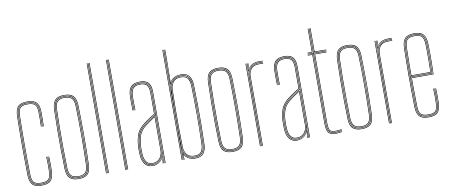

<svg xmlns="http://www.w3.org/2000/svg" viewBox="-70 -1085 3221 1374"><g transform="rotate(-10 1541.0 -397.5)"><path d="M138.2 5Q88.5 5 69.9 -17.2Q51.2 -39.5 50.2 -85Q49 -151 48.4 -205.6Q47.8 -260.2 47.9 -309.5Q48 -358.8 48.6 -408.4Q49.2 -458 50.2 -514Q51.2 -560.5 69.9 -582.8Q88.5 -605 138.2 -605Q185.5 -605 205.9 -583.9Q226.2 -562.8 226.2 -514Q226.2 -490.8 226.5 -466.4Q226.8 -442 225.2 -410H221.2Q222.8 -442 222.5 -466.4Q222.2 -490.8 222.2 -514Q222.2 -561 203 -581Q183.8 -601 138.2 -601Q90.2 -601 72.8 -579.9Q55.2 -558.8 54.2 -514Q53.2 -458.5 52.6 -407.4Q52 -356.2 52 -305.4Q52 -254.5 52.5 -200.4Q53 -146.2 54.2 -85Q55.2 -41 72.9 -20Q90.5 1 138.2 1Q182.8 1 201.8 -18.4Q220.8 -37.8 222.2 -85Q223 -108.2 222.9 -133.1Q222.8 -158 221.2 -191H225.2Q226.8 -159.2 226.9 -133Q227 -106.8 226.2 -85Q224.8 -37 205.1 -16Q185.5 5 138.2 5ZM138.2 -3Q92.8 -3 76 -22.2Q59.2 -41.5 58.2 -85Q57.2 -145 56.6 -198.5Q56 -252 56 -302.9Q56 -353.8 56.6 -405.6Q57.2 -457.5 58.2 -514Q59.2 -557.8 75.8 -577.4Q92.2 -597 138.2 -597Q182 -597 200.1 -578.2Q218.2 -559.5 218.2 -514Q218.2 -495 218.5 -468.5Q218.8 -442 217.2 -410H213.2Q214.8 -442 214.5 -468.5Q214.2 -495 214.2 -514Q214.2 -558 197.4 -575.5Q180.5 -593 138.2 -593Q95.2 -593 79.1 -575Q63 -557 62.2 -513.8Q61.2 -458.5 60.6 -407.2Q60 -356 60 -305.1Q60 -254.2 60.5 -200.2Q61 -146.2 62.2 -85.2Q63 -42.5 79.2 -24.8Q95.5 -7 138.2 -7Q180.2 -7 196.5 -24.4Q212.8 -41.8 214.2 -85.2Q215 -108 214.9 -133.5Q214.8 -159 213.2 -191H217.2Q218.8 -154.5 218.9 -129.6Q219 -104.8 218.2 -85.2Q216.5 -40 199.2 -21.5Q182 -3 138.2 -3ZM138.2 -11Q97.5 -11 82.2 -27.5Q67 -44 66.2 -85.2Q65.2 -145 64.6 -198.6Q64 -252.2 64 -303.4Q64 -354.5 64.6 -406.2Q65.2 -458 66.2 -513.8Q67 -555.8 82.2 -572.4Q97.5 -589 138.2 -589Q178.8 -589 194.5 -572.6Q210.2 -556.2 210.2 -514Q210.2 -490.5 210.5 -466.2Q210.8 -442 209.2 -410H205.2Q206.8 -442 206.5 -466.2Q206.2 -490.5 206.2 -514Q206.2 -554.5 191.6 -569.8Q177 -585 138.2 -585Q99 -585 85 -569.4Q71 -553.8 70.2 -513.8Q69.2 -459 68.6 -407.8Q68 -356.5 68 -305.4Q68 -254.2 68.5 -200.1Q69 -146 70.2 -85.2Q71 -46 85 -30.5Q99 -15 138.2 -15Q176.2 -15 190.6 -29.9Q205 -44.8 206.2 -85.5Q207 -108.5 206.9 -133.6Q206.8 -158.8 205.2 -191H209.2Q210.8 -157.8 210.9 -132.4Q211 -107 210.2 -85.5Q209 -43 193.4 -27Q177.8 -11 138.2 -11Z M407.2 5Q363.5 5 342.1 -15Q320.8 -35 319.2 -85Q317.2 -154.5 316.5 -223.4Q315.8 -292.2 316.4 -364.1Q317 -436 319.2 -514Q320.8 -563 341.4 -584Q362 -605 407.2 -605Q452.8 -605 473.2 -584Q493.8 -563 495.2 -514Q498 -410.8 498.4 -305.2Q498.8 -199.8 495.2 -85Q493.8 -35 472.4 -15Q451 5 407.2 5ZM407.2 1Q448.8 1 469.4 -18Q490 -37 491.2 -85.2Q494.8 -202 494.5 -305.8Q494.2 -409.5 491.2 -513.8Q490 -562.2 469.5 -581.6Q449 -601 407.2 -601Q365.8 -601 345.1 -581.6Q324.5 -562.2 323.2 -513.8Q321.2 -444.2 320.5 -375.2Q319.8 -306.2 320.4 -234.6Q321 -163 323.2 -85.2Q324.5 -37 345.1 -18Q365.8 1 407.2 1ZM407.2 -3Q365.8 -3 347.1 -22.1Q328.5 -41.2 327.2 -85.2Q325.2 -159 324.5 -229.2Q323.8 -299.5 324.5 -369.9Q325.2 -440.2 327.2 -513.8Q328.5 -558.5 347.1 -577.8Q365.8 -597 407.2 -597Q448.8 -597 467.4 -577.8Q486 -558.5 487.2 -513.8Q489.2 -444.2 490 -375.2Q490.8 -306.2 490.1 -234.5Q489.5 -162.8 487.2 -85.2Q486 -41.2 467.4 -22.1Q448.8 -3 407.2 -3ZM407.2 -7Q446.8 -7 464.4 -25.1Q482 -43.2 483.2 -85.5Q486.5 -196.2 486.5 -300Q486.5 -403.8 483.2 -513.5Q482 -556 464.4 -574.5Q446.8 -593 407.2 -593Q367.8 -593 350.1 -574.5Q332.5 -556 331.2 -513.5Q329.2 -443.8 328.5 -374.8Q327.8 -305.8 328.4 -234.4Q329 -163 331.2 -85.5Q332.5 -43.2 350.2 -25.1Q368 -7 407.2 -7ZM407.2 -11Q372 -11 354.2 -27.4Q336.5 -43.8 335.2 -85.5Q333.2 -159.5 332.5 -229.8Q331.8 -300 332.5 -370Q333.2 -440 335.2 -513.5Q336.5 -556 354.2 -572.5Q372 -589 407.2 -589Q442.5 -589 460.4 -572.5Q478.2 -556 479.2 -513.5Q482.2 -408.8 482.5 -305.5Q482.8 -202.2 479.2 -85.5Q478.2 -43.8 460.4 -27.4Q442.5 -11 407.2 -11ZM407.2 -15Q442.5 -15 458.4 -31.5Q474.2 -48 475.2 -85.8Q478.5 -197.2 478.5 -299.9Q478.5 -402.5 475.2 -513.5Q474.2 -551.8 458.4 -568.4Q442.5 -585 407.2 -585Q372 -585 356.2 -568.4Q340.5 -551.8 339.2 -513.5Q337.2 -439 336.5 -368.8Q335.8 -298.5 336.5 -228.8Q337.2 -159 339.2 -85.8Q340.5 -48 356.2 -31.5Q372 -15 407.2 -15Z M622.2 0V-800H626.2V0ZM606.2 0V-800H610.2V0ZM614.2 0V-800H618.2V0Z M762.2 0V-800H766.2V0ZM746.2 0V-800H750.2V0ZM754.2 0V-800H758.2V0Z M1034.2 0V-514Q1034.2 -560.8 1016.4 -580.9Q998.5 -601 957.2 -601Q913.2 -601 894.5 -580.2Q875.8 -559.5 874.2 -514Q873.5 -490.8 874 -463.8Q874.5 -436.8 875.2 -410H871.2Q870.5 -436.8 870 -464.5Q869.5 -492.2 870.2 -514Q871.8 -562.8 891.9 -583.9Q912 -605 957.2 -605Q986.2 -605 1004 -595.8Q1021.8 -586.5 1030 -566.5Q1038.2 -546.5 1038.2 -514V0ZM944.2 -7Q973.8 -7 991.8 -21Q1009.8 -35 1018 -54.8Q1026.2 -74.5 1026.2 -91.2V-350.8Q1009 -340.8 985.5 -325.2Q962 -309.8 943.5 -295.2Q906 -266.2 892.6 -230.5Q879.2 -194.8 877.2 -144.8Q876.8 -129.5 877 -121.5Q877.2 -113.5 878.2 -90.5Q880.2 -50.2 897.5 -28.6Q914.8 -7 944.2 -7ZM944.2 -11Q917 -11 900.6 -31.1Q884.2 -51.2 882.2 -90.8Q881.2 -109.5 881 -120Q880.8 -130.5 881.2 -144.8Q883.2 -198.2 897.6 -232.1Q912 -266 946.5 -292.5Q962.5 -305 983.2 -319Q1004 -333 1022.2 -343.8V-91.2Q1022.2 -74.5 1014.8 -55.8Q1007.2 -37 990.1 -24Q973 -11 944.2 -11ZM944.2 -15Q971 -15 987.2 -27.1Q1003.5 -39.2 1010.9 -57Q1018.2 -74.8 1018.2 -91.2V-336.8Q1003.8 -327.8 984.9 -315.1Q966 -302.5 948.5 -289Q913.8 -262 900.5 -228.6Q887.2 -195.2 885.2 -144.5Q884.8 -129.8 885 -122Q885.2 -114.2 886.2 -90.8Q888.2 -54.5 903.2 -34.8Q918.2 -15 944.2 -15ZM944.2 5Q908 5 888.2 -20.2Q868.5 -45.5 866.2 -90Q865.2 -108.5 865 -120.2Q864.8 -132 865.2 -145Q867 -192 880.1 -231.8Q893.2 -271.5 936.2 -304.8Q947.8 -313.5 961.2 -323Q974.8 -332.5 989.2 -342Q1003.8 -351.5 1018.2 -360V-514Q1018.2 -552 1004.1 -568.5Q990 -585 957.2 -585Q922.2 -585 906.9 -568.2Q891.5 -551.5 890.2 -513.5Q889.5 -490.8 890 -465.6Q890.5 -440.5 891.2 -410H887.2Q886.5 -438 886 -465.1Q885.5 -492.2 886.2 -513.5Q887.5 -552.2 903.1 -570.6Q918.8 -589 957.2 -589Q992.2 -589 1007.2 -571.6Q1022.2 -554.2 1022.2 -514V-357.8Q1000.2 -344.8 978.6 -330.2Q957 -315.8 938.2 -301.2Q897.5 -269.5 884.2 -231.1Q871 -192.8 869.2 -145Q868.8 -129.8 869 -121.5Q869.2 -113.2 870.2 -90.2Q872.5 -46.2 891.8 -22.6Q911 1 944.2 1Q972.5 1 994.2 -14.6Q1016 -30.2 1025 -57.5H1026L1022.8 -6V0H1018.5V-4.8L1023 -44.5H1022Q1012.5 -21.8 990.6 -8.4Q968.8 5 944.2 5ZM1026.5 0V-10L1028 -72.2H1027Q1022.5 -45.8 1000.1 -24.4Q977.8 -3 944.2 -3Q912.5 -3 894.5 -25.6Q876.5 -48.2 874.2 -90.5Q873.2 -109 873 -120Q872.8 -131 873.2 -144.8Q875 -191.8 887.6 -229.2Q900.2 -266.8 941.2 -298.5Q954.5 -308.8 969.6 -319Q984.8 -329.2 999.5 -338.6Q1014.2 -348 1026.2 -355V-514Q1026.2 -556.5 1010.2 -574.8Q994.2 -593 957.2 -593Q918.5 -593 901 -574.6Q883.5 -556.2 882.2 -513.8Q881.5 -490.5 882 -463.8Q882.5 -437 883.2 -410H879.2Q878.5 -437.5 878 -464.9Q877.5 -492.2 878.2 -513.8Q879.5 -557.8 897.6 -577.4Q915.8 -597 957.2 -597Q996.2 -597 1013.2 -577.8Q1030.2 -558.5 1030.2 -514V0Z M1156.2 0V-800H1160.2V0ZM1164.2 0V-800H1168.2V-608.5L1167.5 -513.5H1168.5Q1170 -551.8 1192.9 -574.4Q1215.8 -597 1253.8 -597Q1293.2 -597 1309.8 -574.5Q1326.2 -552 1327.2 -513.8Q1329.2 -444.5 1330 -375.5Q1330.8 -306.5 1330.1 -234.8Q1329.5 -163 1327.2 -85.2Q1326.2 -45.8 1309 -24.4Q1291.8 -3 1253.8 -3Q1216 -3 1192.6 -25Q1169.2 -47 1168.2 -85.2H1167.2L1168.2 0ZM1253.2 -7Q1289.2 -7 1305.8 -27.1Q1322.2 -47.2 1323.2 -85.5Q1326.8 -202.5 1326.5 -305.8Q1326.2 -409 1323.2 -513.5Q1322.2 -546.5 1307.9 -569.8Q1293.5 -593 1253.5 -593Q1224 -593 1206.2 -580.4Q1188.5 -567.8 1180.2 -549.4Q1172 -531 1171.5 -513.5Q1169.5 -435 1168.9 -366.1Q1168.2 -297.2 1168.9 -229.1Q1169.5 -161 1171.2 -84.5Q1171.8 -67.8 1179.9 -49.8Q1188 -31.8 1205.9 -19.4Q1223.8 -7 1253.2 -7ZM1253 -11Q1211.5 -11 1193.8 -35.2Q1176 -59.5 1175.2 -85.5Q1173.2 -159.8 1172.5 -229.9Q1171.8 -300 1172.5 -369.9Q1173.2 -439.8 1175.2 -513.5Q1176 -539 1193.2 -564Q1210.5 -589 1253 -589Q1285 -589 1301.6 -570.9Q1318.2 -552.8 1319.2 -513.5Q1321.5 -438.8 1322.1 -369.5Q1322.8 -300.2 1322.1 -230.8Q1321.5 -161.2 1319.2 -85.5Q1318.2 -52.2 1303.8 -31.6Q1289.2 -11 1253 -11ZM1252.8 -15Q1286.8 -15 1300.5 -34.4Q1314.2 -53.8 1315.2 -85.8Q1318.5 -197.8 1318.5 -298.8Q1318.5 -399.8 1315.2 -513.5Q1314.2 -545.5 1300.6 -565.2Q1287 -585 1252.8 -585Q1213.2 -585 1196.6 -561.8Q1180 -538.5 1179.2 -513.5Q1177.2 -438.2 1176.5 -369.1Q1175.8 -300 1176.5 -230.8Q1177.2 -161.5 1179.2 -85.8Q1180 -61 1196.6 -38Q1213.2 -15 1252.8 -15ZM1254.2 5.2Q1227 5.2 1205.6 -6.2Q1184.2 -17.8 1175 -37.2H1174L1175.8 -4.8L1176.2 0H1172.2L1169.5 -57.5H1170.5Q1175.2 -32.8 1197.8 -15.8Q1220.2 1.2 1254 1.2Q1297.2 1.2 1313.6 -23Q1330 -47.2 1331 -84.8Q1333.2 -165.5 1334 -234Q1334.8 -302.5 1334.1 -369.9Q1333.5 -437.2 1331 -513.8Q1330 -549 1314.5 -574.9Q1299 -600.8 1254.2 -600.8Q1225.2 -600.8 1202.5 -587.1Q1179.8 -573.5 1171.5 -543.5H1169.8L1172 -668.5V-800H1176V-717L1173.8 -560.2H1174.8Q1184.2 -582.8 1206.5 -593.8Q1228.8 -604.8 1254.2 -604.8Q1298.5 -604.8 1316.2 -579.8Q1334 -554.8 1335 -513.8Q1337.2 -437 1338 -368.8Q1338.8 -300.5 1338.1 -231.8Q1337.5 -163 1335 -84.8Q1333.8 -43.8 1316 -19.2Q1298.2 5.2 1254.2 5.2Z M1525.8 5Q1482 5 1460.6 -15Q1439.2 -35 1437.8 -85Q1435.8 -154.5 1435 -223.4Q1434.2 -292.2 1434.9 -364.1Q1435.5 -436 1437.8 -514Q1439.2 -563 1459.9 -584Q1480.5 -605 1525.8 -605Q1571.2 -605 1591.8 -584Q1612.2 -563 1613.8 -514Q1616.5 -410.8 1616.9 -305.2Q1617.2 -199.8 1613.8 -85Q1612.2 -35 1590.9 -15Q1569.5 5 1525.8 5ZM1525.8 1Q1567.2 1 1587.9 -18Q1608.5 -37 1609.8 -85.2Q1613.2 -202 1613 -305.8Q1612.8 -409.5 1609.8 -513.8Q1608.5 -562.2 1588 -581.6Q1567.5 -601 1525.8 -601Q1484.2 -601 1463.6 -581.6Q1443 -562.2 1441.8 -513.8Q1439.8 -444.2 1439 -375.2Q1438.2 -306.2 1438.9 -234.6Q1439.5 -163 1441.8 -85.2Q1443 -37 1463.6 -18Q1484.2 1 1525.8 1ZM1525.8 -3Q1484.2 -3 1465.6 -22.1Q1447 -41.2 1445.8 -85.2Q1443.8 -159 1443 -229.2Q1442.2 -299.5 1443 -369.9Q1443.8 -440.2 1445.8 -513.8Q1447 -558.5 1465.6 -577.8Q1484.2 -597 1525.8 -597Q1567.2 -597 1585.9 -577.8Q1604.5 -558.5 1605.8 -513.8Q1607.8 -444.2 1608.5 -375.2Q1609.2 -306.2 1608.6 -234.5Q1608 -162.8 1605.8 -85.2Q1604.5 -41.2 1585.9 -22.1Q1567.2 -3 1525.8 -3ZM1525.8 -7Q1565.2 -7 1582.9 -25.1Q1600.5 -43.2 1601.8 -85.5Q1605 -196.2 1605 -300Q1605 -403.8 1601.8 -513.5Q1600.5 -556 1582.9 -574.5Q1565.2 -593 1525.8 -593Q1486.2 -593 1468.6 -574.5Q1451 -556 1449.8 -513.5Q1447.8 -443.8 1447 -374.8Q1446.2 -305.8 1446.9 -234.4Q1447.5 -163 1449.8 -85.5Q1451 -43.2 1468.8 -25.1Q1486.5 -7 1525.8 -7ZM1525.8 -11Q1490.5 -11 1472.8 -27.4Q1455 -43.8 1453.8 -85.5Q1451.8 -159.5 1451 -229.8Q1450.2 -300 1451 -370Q1451.8 -440 1453.8 -513.5Q1455 -556 1472.8 -572.5Q1490.5 -589 1525.8 -589Q1561 -589 1578.9 -572.5Q1596.8 -556 1597.8 -513.5Q1600.8 -408.8 1601 -305.5Q1601.2 -202.2 1597.8 -85.5Q1596.8 -43.8 1578.9 -27.4Q1561 -11 1525.8 -11ZM1525.8 -15Q1561 -15 1576.9 -31.5Q1592.8 -48 1593.8 -85.8Q1597 -197.2 1597 -299.9Q1597 -402.5 1593.8 -513.5Q1592.8 -551.8 1576.9 -568.4Q1561 -585 1525.8 -585Q1490.5 -585 1474.8 -568.4Q1459 -551.8 1457.8 -513.5Q1455.8 -439 1455 -368.8Q1454.2 -298.5 1455 -228.8Q1455.8 -159 1457.8 -85.8Q1459 -48 1474.8 -31.5Q1490.5 -15 1525.8 -15Z M1732.8 0V-600H1736.8V-590L1734.8 -527.8H1736.8Q1743.2 -556.8 1764.5 -574.4Q1785.8 -592 1819 -592Q1826.8 -592 1834.4 -592Q1842 -592 1849.8 -592V-588Q1842 -588 1834.4 -588Q1826.8 -588 1819 -588Q1789.5 -588 1771.5 -575.2Q1753.5 -562.5 1745.4 -544.1Q1737.2 -525.8 1737.2 -508.8V0ZM1724.8 0V-600H1728.8V0ZM1741.2 0V-508.8Q1741.2 -534.2 1758.6 -559.1Q1776 -584 1819 -584Q1826.8 -584 1834.4 -584Q1842 -584 1849.8 -584V-580Q1842 -580 1834.4 -580Q1826.8 -580 1819 -580Q1779 -580 1762.1 -556.9Q1745.2 -533.8 1745.2 -508.8V0ZM1736.8 -542.5 1740.5 -594V-600H1744.8V-595.2L1740.5 -555.5H1741.5Q1751 -577.8 1772.5 -588.9Q1794 -600 1819 -600Q1826.8 -600 1834.4 -600Q1842 -600 1849.8 -600V-596Q1842 -596 1834.4 -596Q1826.8 -596 1819 -596Q1791 -596 1769.4 -583.1Q1747.8 -570.2 1738.8 -542.5Z M2083.8 0V-514Q2083.8 -560.8 2065.9 -580.9Q2048 -601 2006.8 -601Q1962.8 -601 1944 -580.2Q1925.2 -559.5 1923.8 -514Q1923 -490.8 1923.5 -463.8Q1924 -436.8 1924.8 -410H1920.8Q1920 -436.8 1919.5 -464.5Q1919 -492.2 1919.8 -514Q1921.2 -562.8 1941.4 -583.9Q1961.5 -605 2006.8 -605Q2035.8 -605 2053.5 -595.8Q2071.2 -586.5 2079.5 -566.5Q2087.8 -546.5 2087.8 -514V0ZM1993.8 -7Q2023.2 -7 2041.2 -21Q2059.2 -35 2067.5 -54.8Q2075.8 -74.5 2075.8 -91.2V-350.8Q2058.5 -340.8 2035 -325.2Q2011.5 -309.8 1993 -295.2Q1955.5 -266.2 1942.1 -230.5Q1928.8 -194.8 1926.8 -144.8Q1926.2 -129.5 1926.5 -121.5Q1926.8 -113.5 1927.8 -90.5Q1929.8 -50.2 1947 -28.6Q1964.2 -7 1993.8 -7ZM1993.8 -11Q1966.5 -11 1950.1 -31.1Q1933.8 -51.2 1931.8 -90.8Q1930.8 -109.5 1930.5 -120Q1930.2 -130.5 1930.8 -144.8Q1932.8 -198.2 1947.1 -232.1Q1961.5 -266 1996 -292.5Q2012 -305 2032.8 -319Q2053.5 -333 2071.8 -343.8V-91.2Q2071.8 -74.5 2064.2 -55.8Q2056.8 -37 2039.6 -24Q2022.5 -11 1993.8 -11ZM1993.8 -15Q2020.5 -15 2036.8 -27.1Q2053 -39.2 2060.4 -57Q2067.8 -74.8 2067.8 -91.2V-336.8Q2053.2 -327.8 2034.4 -315.1Q2015.5 -302.5 1998 -289Q1963.2 -262 1950 -228.6Q1936.8 -195.2 1934.8 -144.5Q1934.2 -129.8 1934.5 -122Q1934.8 -114.2 1935.8 -90.8Q1937.8 -54.5 1952.8 -34.8Q1967.8 -15 1993.8 -15ZM1993.8 5Q1957.5 5 1937.8 -20.2Q1918 -45.5 1915.8 -90Q1914.8 -108.5 1914.5 -120.2Q1914.2 -132 1914.8 -145Q1916.5 -192 1929.6 -231.8Q1942.8 -271.5 1985.8 -304.8Q1997.2 -313.5 2010.8 -323Q2024.2 -332.5 2038.8 -342Q2053.2 -351.5 2067.8 -360V-514Q2067.8 -552 2053.6 -568.5Q2039.5 -585 2006.8 -585Q1971.8 -585 1956.4 -568.2Q1941 -551.5 1939.8 -513.5Q1939 -490.8 1939.5 -465.6Q1940 -440.5 1940.8 -410H1936.8Q1936 -438 1935.5 -465.1Q1935 -492.2 1935.8 -513.5Q1937 -552.2 1952.6 -570.6Q1968.2 -589 2006.8 -589Q2041.8 -589 2056.8 -571.6Q2071.8 -554.2 2071.8 -514V-357.8Q2049.8 -344.8 2028.1 -330.2Q2006.5 -315.8 1987.8 -301.2Q1947 -269.5 1933.8 -231.1Q1920.5 -192.8 1918.8 -145Q1918.2 -129.8 1918.5 -121.5Q1918.8 -113.2 1919.8 -90.2Q1922 -46.2 1941.2 -22.6Q1960.5 1 1993.8 1Q2022 1 2043.8 -14.6Q2065.5 -30.2 2074.5 -57.5H2075.5L2072.2 -6V0H2068V-4.8L2072.5 -44.5H2071.5Q2062 -21.8 2040.1 -8.4Q2018.2 5 1993.8 5ZM2076 0V-10L2077.5 -72.2H2076.5Q2072 -45.8 2049.6 -24.4Q2027.2 -3 1993.8 -3Q1962 -3 1944 -25.6Q1926 -48.2 1923.8 -90.5Q1922.8 -109 1922.5 -120Q1922.2 -131 1922.8 -144.8Q1924.5 -191.8 1937.1 -229.2Q1949.8 -266.8 1990.8 -298.5Q2004 -308.8 2019.1 -319Q2034.2 -329.2 2049 -338.6Q2063.8 -348 2075.8 -355V-514Q2075.8 -556.5 2059.8 -574.8Q2043.8 -593 2006.8 -593Q1968 -593 1950.5 -574.6Q1933 -556.2 1931.8 -513.8Q1931 -490.5 1931.5 -463.8Q1932 -437 1932.8 -410H1928.8Q1928 -437.5 1927.5 -464.9Q1927 -492.2 1927.8 -513.8Q1929 -557.8 1947.1 -577.4Q1965.2 -597 2006.8 -597Q2045.8 -597 2062.8 -577.8Q2079.8 -558.5 2079.8 -514V0Z M2277.8 -3Q2236.2 -3 2225.5 -21.6Q2214.8 -40.2 2214.8 -85V-588H2174.8V-592H2214.8V-770H2218.8V-592H2310.8V-588H2218.8V-85Q2218.8 -41.5 2228.8 -24.2Q2238.8 -7 2277.8 -7Q2287.8 -7 2299.2 -8.2Q2310.8 -9.5 2320.8 -11.8V-7.8Q2310.5 -5.2 2299 -4.1Q2287.5 -3 2277.8 -3ZM2277.8 5Q2232.8 5 2219.8 -16Q2206.8 -37 2206.8 -85V-580H2174.8V-584H2210.8V-85Q2210.8 -39 2222.6 -19Q2234.5 1 2277.8 1Q2288.2 1 2299.9 -0.2Q2311.5 -1.5 2320.8 -4V0Q2302.8 5 2277.8 5ZM2277.8 -11Q2239.8 -11 2231.2 -27.8Q2222.8 -44.5 2222.8 -85.2V-584H2310.8V-580H2226.8V-85.2Q2226.8 -45.8 2234.5 -30.4Q2242.2 -15 2277.8 -15Q2287 -15 2298.1 -16.1Q2309.2 -17.2 2320.8 -19.5V-15.5Q2310.8 -13.5 2299.2 -12.2Q2287.8 -11 2277.8 -11ZM2174.8 -596V-600H2206.8V-770H2210.8V-596ZM2222.8 -596V-770H2226.8V-600H2310.8V-596Z M2463.5 5Q2419.8 5 2398.4 -15Q2377 -35 2375.5 -85Q2373.5 -154.5 2372.8 -223.4Q2372 -292.2 2372.6 -364.1Q2373.2 -436 2375.5 -514Q2377 -563 2397.6 -584Q2418.2 -605 2463.5 -605Q2509 -605 2529.5 -584Q2550 -563 2551.5 -514Q2554.2 -410.8 2554.6 -305.2Q2555 -199.8 2551.5 -85Q2550 -35 2528.6 -15Q2507.2 5 2463.5 5ZM2463.5 1Q2505 1 2525.6 -18Q2546.2 -37 2547.5 -85.2Q2551 -202 2550.8 -305.8Q2550.5 -409.5 2547.5 -513.8Q2546.2 -562.2 2525.8 -581.6Q2505.2 -601 2463.5 -601Q2422 -601 2401.4 -581.6Q2380.8 -562.2 2379.5 -513.8Q2377.5 -444.2 2376.8 -375.2Q2376 -306.2 2376.6 -234.6Q2377.2 -163 2379.5 -85.2Q2380.8 -37 2401.4 -18Q2422 1 2463.5 1ZM2463.5 -3Q2422 -3 2403.4 -22.1Q2384.8 -41.2 2383.5 -85.2Q2381.5 -159 2380.8 -229.2Q2380 -299.5 2380.8 -369.9Q2381.5 -440.2 2383.5 -513.8Q2384.8 -558.5 2403.4 -577.8Q2422 -597 2463.5 -597Q2505 -597 2523.6 -577.8Q2542.2 -558.5 2543.5 -513.8Q2545.5 -444.2 2546.2 -375.2Q2547 -306.2 2546.4 -234.5Q2545.8 -162.8 2543.5 -85.2Q2542.2 -41.2 2523.6 -22.1Q2505 -3 2463.5 -3ZM2463.5 -7Q2503 -7 2520.6 -25.1Q2538.2 -43.2 2539.5 -85.5Q2542.8 -196.2 2542.8 -300Q2542.8 -403.8 2539.5 -513.5Q2538.2 -556 2520.6 -574.5Q2503 -593 2463.5 -593Q2424 -593 2406.4 -574.5Q2388.8 -556 2387.5 -513.5Q2385.5 -443.8 2384.8 -374.8Q2384 -305.8 2384.6 -234.4Q2385.2 -163 2387.5 -85.5Q2388.8 -43.2 2406.5 -25.1Q2424.2 -7 2463.5 -7ZM2463.5 -11Q2428.2 -11 2410.5 -27.4Q2392.8 -43.8 2391.5 -85.5Q2389.5 -159.5 2388.8 -229.8Q2388 -300 2388.8 -370Q2389.5 -440 2391.5 -513.5Q2392.8 -556 2410.5 -572.5Q2428.2 -589 2463.5 -589Q2498.8 -589 2516.6 -572.5Q2534.5 -556 2535.5 -513.5Q2538.5 -408.8 2538.8 -305.5Q2539 -202.2 2535.5 -85.5Q2534.5 -43.8 2516.6 -27.4Q2498.8 -11 2463.5 -11ZM2463.5 -15Q2498.8 -15 2514.6 -31.5Q2530.5 -48 2531.5 -85.8Q2534.8 -197.2 2534.8 -299.9Q2534.8 -402.5 2531.5 -513.5Q2530.5 -551.8 2514.6 -568.4Q2498.8 -585 2463.5 -585Q2428.2 -585 2412.5 -568.4Q2396.8 -551.8 2395.5 -513.5Q2393.5 -439 2392.8 -368.8Q2392 -298.5 2392.8 -228.8Q2393.5 -159 2395.5 -85.8Q2396.8 -48 2412.5 -31.5Q2428.2 -15 2463.5 -15Z M2670.5 0V-600H2674.5V-590L2672.5 -527.8H2674.5Q2681 -556.8 2702.2 -574.4Q2723.5 -592 2756.8 -592Q2764.5 -592 2772.1 -592Q2779.8 -592 2787.5 -592V-588Q2779.8 -588 2772.1 -588Q2764.5 -588 2756.8 -588Q2727.2 -588 2709.2 -575.2Q2691.2 -562.5 2683.1 -544.1Q2675 -525.8 2675 -508.8V0ZM2662.5 0V-600H2666.5V0ZM2679 0V-508.8Q2679 -534.2 2696.4 -559.1Q2713.8 -584 2756.8 -584Q2764.5 -584 2772.1 -584Q2779.8 -584 2787.5 -584V-580Q2779.8 -580 2772.1 -580Q2764.5 -580 2756.8 -580Q2716.8 -580 2699.9 -556.9Q2683 -533.8 2683 -508.8V0ZM2674.5 -542.5 2678.2 -594V-600H2682.5V-595.2L2678.2 -555.5H2679.2Q2688.8 -577.8 2710.2 -588.9Q2731.8 -600 2756.8 -600Q2764.5 -600 2772.1 -600Q2779.8 -600 2787.5 -600V-596Q2779.8 -596 2772.1 -596Q2764.5 -596 2756.8 -596Q2728.8 -596 2707.1 -583.1Q2685.5 -570.2 2676.5 -542.5Z M2951.8 5Q2900.2 5 2881.5 -17.4Q2862.8 -39.8 2861.8 -85Q2860.5 -151 2859.9 -205.6Q2859.2 -260.2 2859.4 -309.5Q2859.5 -358.8 2860.1 -408.4Q2860.8 -458 2861.8 -514Q2862.8 -559.5 2882 -582.2Q2901.2 -605 2951.8 -605Q2995.8 -605 3015.8 -584Q3035.8 -563 3037.5 -515.8Q3038.2 -498.5 3038.6 -475.2Q3039 -452 3039.1 -423.6Q3039.2 -395.2 3038.6 -362.1Q3038 -329 3036.8 -292H2879.5Q2879.5 -249.2 2879.8 -216.1Q2880 -183 2880.6 -152Q2881.2 -121 2881.8 -85.2Q2882.5 -45.8 2896.9 -30.4Q2911.2 -15 2951.8 -15Q2988.5 -15 3002.2 -28.9Q3016 -42.8 3017.8 -85.8Q3018.5 -103.2 3018.4 -131Q3018.2 -158.8 3016.8 -191H3020.8Q3022.2 -160 3022.4 -131.6Q3022.5 -103.2 3021.8 -85.8Q3020 -40.8 3004.8 -25.9Q2989.5 -11 2951.8 -11Q2909.5 -11 2894 -27.4Q2878.5 -43.8 2877.8 -85.2Q2877.2 -117.8 2876.6 -149.5Q2876 -181.2 2875.8 -216.9Q2875.5 -252.5 2875.5 -296H3033Q3034.2 -336 3034.8 -369.4Q3035.2 -402.8 3035.2 -429.9Q3035.2 -457 3034.8 -478.4Q3034.2 -499.8 3033.5 -515.8Q3031.8 -565.5 3010.8 -583.2Q2989.8 -601 2951.8 -601Q2903 -601 2884.9 -579.5Q2866.8 -558 2865.8 -514Q2864.8 -458.8 2864.1 -407.4Q2863.5 -356 2863.5 -304.9Q2863.5 -253.8 2864 -199.8Q2864.5 -145.8 2865.8 -85Q2866.8 -40 2885 -19.5Q2903.2 1 2951.8 1Q2994.5 1 3013 -17.1Q3031.5 -35.2 3033.8 -85.2Q3034.2 -96.5 3034.4 -113.2Q3034.5 -130 3034.1 -150.1Q3033.8 -170.2 3032.8 -191H3036.8Q3038 -162.2 3038.4 -133.9Q3038.8 -105.5 3037.8 -85Q3035.5 -34.8 3016.5 -14.9Q2997.5 5 2951.8 5ZM2951.8 -3Q2904.8 -3 2887.8 -22.2Q2870.8 -41.5 2869.8 -85Q2868.8 -144.8 2868.1 -198.5Q2867.5 -252.2 2867.5 -303.4Q2867.5 -354.5 2868.1 -406.4Q2868.8 -458.2 2869.8 -514Q2870.8 -557.8 2888.2 -577.4Q2905.8 -597 2951.8 -597Q2992.8 -597 3010.4 -578.1Q3028 -559.2 3029.8 -512.8Q3030.2 -499.8 3030.8 -469.6Q3031.2 -439.5 3031.1 -396.1Q3031 -352.8 3029 -300H2871.5Q2871.5 -233.5 2872.1 -184Q2872.8 -134.5 2873.8 -85.2Q2874.5 -41.5 2891.6 -24.2Q2908.8 -7 2951.8 -7Q2992 -7 3007.9 -23.2Q3023.8 -39.5 3025.8 -85.5Q3026.5 -102.8 3026.4 -130.9Q3026.2 -159 3024.8 -191H3028.8Q3030 -165.8 3030.4 -136.2Q3030.8 -106.8 3029.8 -85.5Q3027.8 -37.2 3010.6 -20.1Q2993.5 -3 2951.8 -3ZM2871.5 -304H3025.2Q3027 -350.5 3027.2 -392.8Q3027.5 -435 3027 -466.6Q3026.5 -498.2 3025.8 -512.8Q3024 -558.2 3007.2 -575.6Q2990.5 -593 2951.8 -593Q2908 -593 2891.2 -574.6Q2874.5 -556.2 2873.8 -513.8Q2872.8 -465.5 2872.1 -417.1Q2871.5 -368.8 2871.5 -304ZM2875.5 -308Q2875.5 -350.5 2875.8 -383.1Q2876 -415.8 2876.6 -446.4Q2877.2 -477 2877.8 -513.8Q2878.5 -555 2894.4 -572Q2910.2 -589 2951.8 -589Q2986.8 -589 3003.4 -573.5Q3020 -558 3021.8 -513Q3022.2 -500 3022.8 -470.9Q3023.2 -441.8 3023.1 -400.1Q3023 -358.5 3021.2 -308ZM2879.5 -312H3017.5Q3019 -357.8 3019.1 -398.5Q3019.2 -439.2 3018.8 -469.2Q3018.2 -499.2 3017.8 -513Q3016 -555.5 3000.9 -570.2Q2985.8 -585 2951.8 -585Q2911.5 -585 2897 -568.9Q2882.5 -552.8 2881.8 -513.8Q2881.2 -478.5 2880.6 -448.2Q2880 -418 2879.8 -385.9Q2879.5 -353.8 2879.5 -312Z"/></g></svg>

Font: Big Shoulders Inline Thin
Style: Regular
Weight: 100
Designer: Patric King
Foundry: XO Type Co
Version: Version 2.002